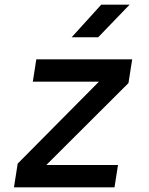

<svg xmlns="http://www.w3.org/2000/svg" viewBox="-20 -805 640 825"><path d="M40 0 56 -102 405 -454H121L136 -550H548L532 -448L179 -96H487L472 0ZM288 -645 415 -785H537L402 -645Z"/></svg>

Font: JetBrains Mono NL SemiBold
Style: Italic
Weight: 600
Italic angle: -9°
Monospace: yes
Designer: Philipp Nurullin, Konstantin Bulenkov
Foundry: JetBrains
Version: Version 2.305; ttfautohint (v1.8.4.7-5d5b)